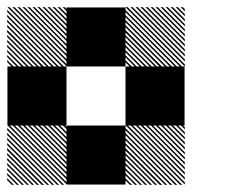

<svg xmlns="http://www.w3.org/2000/svg" viewBox="-21 -521 708 542"><path d="M500.8 -155.8 489.2 -167.5H495L500.8 -161.7ZM500.8 -141.7 475 -167.5H480.8L500.8 -147.5ZM500.8 -127.5 460.8 -167.5H466.7L500.8 -133.3ZM500.8 -113.3 446.7 -167.5H452.5L500.8 -119.2ZM500.8 -99.2 432.5 -167.5H438.3L500.8 -105ZM500.8 -85 418.3 -167.5H424.2L500.8 -90.8ZM500.8 -70.8 404.2 -167.5H410L500.8 -76.7ZM500.8 -56.7 390 -167.5H395.8L500.8 -62.5ZM500.8 -42.5 375.8 -167.5H381.7L500.8 -48.3ZM500.8 -28.3 361.7 -167.5H367.5L500.8 -34.2ZM500.8 -14.2 347.5 -167.5H353.3L500.8 -20ZM500.8 0 333.3 -167.5H339.2L500.8 -5.8ZM487.5 0.8 332.5 -154.2V-160L493.3 0.8ZM473.3 0.8 332.5 -140V-145.8L479.2 0.8ZM459.2 0.8 332.5 -125.8V-131.7L465 0.8ZM445 0.8 332.5 -111.7V-117.5L450.8 0.8ZM430 0.8 332.5 -96.7V-103.3L436.7 0.8ZM416.7 0.8 332.5 -83.3V-89.2L422.5 0.8ZM402.5 0.8 332.5 -69.2V-75L408.3 0.8ZM388.3 0.8 332.5 -55V-60.8L394.2 0.8ZM374.2 0.8 332.5 -40.8V-46.7L380 0.8ZM360 0.8 332.5 -26.7V-32.5L365.8 0.8ZM345.8 0.8 332.5 -12.5V-18.3L351.7 0.8ZM167.5 -155.8 155.8 -167.5H161.7L167.5 -161.7ZM167.5 -141.7 141.7 -167.5H147.5L167.5 -147.5ZM167.5 -127.5 127.5 -167.5H133.3L167.5 -133.3ZM167.5 -113.3 113.3 -167.5H119.2L167.5 -119.2ZM167.5 -99.2 99.2 -167.5H105L167.5 -105ZM167.5 -85 85 -167.5H90.8L167.5 -90.8ZM167.5 -70.8 70.8 -167.5H76.7L167.5 -76.7ZM167.5 -56.7 56.7 -167.5H62.5L167.5 -62.5ZM167.5 -42.5 42.5 -167.5H48.3L167.5 -48.3ZM167.5 -28.3 28.3 -167.5H34.2L167.5 -34.2ZM167.5 -14.2 14.2 -167.5H20L167.5 -20ZM167.5 0 0 -167.5H5.8L167.5 -5.8ZM154.2 0.8 -0.8 -154.2V-160L160 0.8ZM140 0.8 -0.8 -140V-145.8L145.8 0.8ZM125.8 0.8 -0.8 -125.8V-131.7L131.7 0.8ZM111.7 0.8 -0.8 -111.7V-117.5L117.5 0.8ZM96.7 0.8 -0.8 -96.7V-103.3L103.3 0.8ZM83.3 0.8 -0.8 -83.3V-89.2L89.2 0.8ZM69.2 0.8 -0.8 -69.2V-75L75 0.8ZM55 0.8 -0.8 -55V-60.8L60.8 0.8ZM40.8 0.8 -0.8 -40.8V-46.7L46.7 0.8ZM26.7 0.8 -0.8 -26.7V-32.5L32.5 0.8ZM12.5 0.8 -0.8 -12.5V-18.3L18.3 0.8ZM500.8 -489.2 489.2 -500.8H495L500.8 -495ZM500.8 -475 475 -500.8H480.8L500.8 -480.8ZM500.8 -460.8 460.8 -500.8H466.7L500.8 -466.7ZM500.8 -446.7 446.7 -500.8H452.5L500.8 -452.5ZM500.8 -432.5 432.5 -500.8H438.3L500.8 -438.3ZM500.8 -418.3 418.3 -500.8H424.2L500.8 -424.2ZM500.8 -404.2 404.2 -500.8H410L500.8 -410ZM500.8 -390 390 -500.8H395.8L500.8 -395.8ZM500.8 -375.8 375.8 -500.8H381.7L500.8 -381.7ZM500.8 -361.7 361.7 -500.8H367.5L500.8 -367.5ZM500.8 -347.5 347.5 -500.8H353.3L500.8 -353.3ZM500.8 -333.3 333.3 -500.8H339.2L500.8 -339.2ZM487.5 -332.5 332.5 -487.5V-493.3L493.3 -332.5ZM473.3 -332.5 332.5 -473.3V-479.2L479.2 -332.5ZM459.2 -332.5 332.5 -459.2V-465L465 -332.5ZM445 -332.5 332.5 -445V-450.8L450.8 -332.5ZM430 -332.5 332.5 -430V-436.7L436.7 -332.5ZM416.7 -332.5 332.5 -416.7V-422.5L422.5 -332.5ZM402.5 -332.5 332.5 -402.5V-408.3L408.3 -332.5ZM388.3 -332.5 332.5 -388.3V-394.2L394.2 -332.5ZM374.2 -332.5 332.5 -374.2V-380L380 -332.5ZM360 -332.5 332.5 -360V-365.8L365.8 -332.5ZM345.8 -332.5 332.5 -345.8V-351.7L351.7 -332.5ZM167.5 -489.2 155.8 -500.8H161.7L167.5 -495ZM167.5 -475 141.7 -500.8H147.5L167.5 -480.8ZM167.5 -460.8 127.5 -500.8H133.3L167.5 -466.7ZM167.5 -446.7 113.3 -500.8H119.2L167.5 -452.5ZM167.5 -432.5 99.2 -500.8H105L167.5 -438.3ZM167.5 -418.3 85 -500.8H90.8L167.5 -424.2ZM167.5 -404.2 70.8 -500.8H76.7L167.5 -410ZM167.5 -390 56.7 -500.8H62.5L167.5 -395.8ZM167.5 -375.8 42.5 -500.8H48.3L167.5 -381.7ZM167.5 -361.7 28.3 -500.8H34.2L167.5 -367.5ZM167.5 -347.5 14.2 -500.8H20L167.5 -353.3ZM167.5 -333.3 0 -500.8H5.8L167.5 -339.2ZM154.2 -332.5 -0.8 -487.5V-493.3L160 -332.5ZM140 -332.5 -0.8 -473.3V-479.2L145.8 -332.5ZM125.8 -332.5 -0.8 -459.2V-465L131.7 -332.5ZM111.7 -332.5 -0.8 -445V-450.8L117.5 -332.5ZM96.7 -332.5 -0.8 -430V-436.7L103.3 -332.5ZM83.3 -332.5 -0.8 -416.7V-422.5L89.2 -332.5ZM69.2 -332.5 -0.8 -402.5V-408.3L75 -332.5ZM55 -332.5 -0.8 -388.3V-394.2L60.8 -332.5ZM40.8 -332.5 -0.8 -374.2V-380L46.7 -332.5ZM26.7 -332.5 -0.8 -360V-365.8L32.5 -332.5ZM12.5 -332.5 -0.8 -345.8V-351.7L18.3 -332.5ZM166.7 -166.7H333.3V0H166.7ZM333.3 -333.3H500V-166.7H333.3ZM0 -333.3H166.7V-166.7H0ZM166.7 -500H333.3V-333.3H166.7Z"/></svg>

Font: 0xA000-Pixelated-Mono
Style: Pixelated-Mono
Weight: 400
Version: Version 0.1